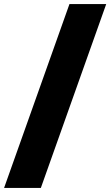

<svg xmlns="http://www.w3.org/2000/svg" viewBox="-20 -720 540 940"><path d="M0 200 320 -700H500L180 200Z"/></svg>

Font: Golos Text Black
Style: Regular
Weight: 900
Designer: A.Korolkova, Vitaly Kuzmin
Foundry: ParaType Ltd
Version: Version 2.004